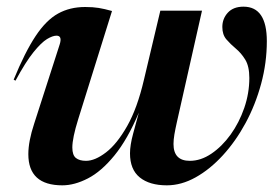

<svg xmlns="http://www.w3.org/2000/svg" viewBox="-20 -544 835 576"><path d="M461 -512H586L510.5 -177Q506 -157 503.2 -140.8Q500.5 -124.5 500.5 -112Q500.5 -61.5 549.5 -61.5Q582.5 -61.5 614.2 -83Q646 -104.5 671.8 -140.2Q697.5 -176 712.8 -220.2Q728 -264.5 728 -310Q728 -345 715.8 -365Q703.5 -385 687.5 -398.2Q671.5 -411.5 659.2 -425.8Q647 -440 647 -463Q647 -488 663.5 -506Q680 -524 710.5 -524Q780.5 -524 780.5 -420.5Q780.5 -356 763.5 -293Q746.5 -230 716.8 -175Q687 -120 648.5 -78Q610 -36 567 -12Q524 12 480.5 12Q428.5 12 399.2 -11.8Q370 -35.5 370 -84Q370 -108.5 379.5 -143.5L396.5 -206Q362.5 -125.5 323.2 -77.5Q284 -29.5 243.8 -8.8Q203.5 12 167 12Q65 12 65 -81.5Q65 -120 82.5 -173L159 -410.5Q167.5 -437 149.5 -437Q138 -437 121 -426.8Q104 -416.5 80.5 -387.5Q57 -358.5 26.5 -302L21 -305Q55 -388 86.8 -435.8Q118.5 -483.5 154 -503.2Q189.5 -523 235.5 -523Q259 -523 276 -520.2Q293 -517.5 316 -511L214.5 -186Q197 -130 197 -101.5Q197 -78.5 207.8 -70Q218.5 -61.5 238 -61.5Q265 -61.5 298 -86.8Q331 -112 361.5 -165.8Q392 -219.5 412 -305.5Z"/></svg>

Font: Newsreader 72pt SemiBold
Style: Italic
Weight: 600
Italic angle: -17°
Designer: Hugues Gentile
Foundry: Production Type
Version: Version 1.003; ttfautohint (v1.8.3)